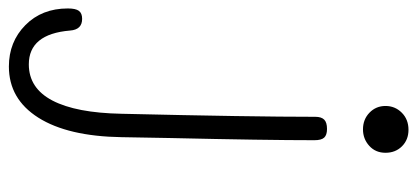

<svg xmlns="http://www.w3.org/2000/svg" viewBox="-360 -446 962 443"><g transform="rotate(90 121.5 -225.0)"><path d="M145 -633Q145 -655 160.5 -670.5Q176 -686 200 -686Q223 -686 238 -671Q253 -656 253 -633Q253 -610 237 -595.5Q221 -581 199 -581Q176 -581 160.5 -596Q145 -611 145 -633ZM-80 100Q-80 82 -74.5 74.5Q-69 67 -56 67Q-31 67 -29 95Q-21 190 49 190Q104 190 132.5 135.5Q161 81 163 -24Q170 -322 170 -471Q170 -485 176.5 -491.5Q183 -498 198 -498Q212 -498 218 -491.5Q224 -485 224 -469Q224 -355 219 -137L217 -24Q215 100 172 168Q129 236 54 236Q-3 236 -41.5 198Q-80 160 -80 100Z"/></g></svg>

Font: Mali Light
Style: Regular
Weight: 300
Designer: Kitiyaporn Chalermlarp | Katatrad Aksorn Co.,Ltd.
Foundry: Cadson Demak Co.,Ltd.
Version: Version 1.000; ttfautohint (v1.6)